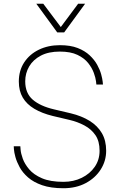

<svg xmlns="http://www.w3.org/2000/svg" viewBox="-20 -990 646 1020"><path d="M317 10Q250 10 204 -6Q158 -22 129 -47.5Q100 -73 84.5 -101.5Q69 -130 62 -155.5Q55 -181 54 -197Q53 -213 53 -213H88Q88 -213 89.5 -194Q91 -175 101 -147Q111 -119 135 -90.5Q159 -62 203 -43Q247 -24 317 -24Q371 -24 414.5 -45.5Q458 -67 483.5 -104Q509 -141 509 -189Q509 -240 487 -272Q465 -304 428.5 -323.5Q392 -343 349 -353L260 -374Q203 -388 162.5 -412Q122 -436 101 -471.5Q80 -507 80 -557Q80 -615 108.5 -658.5Q137 -702 186.5 -726Q236 -750 298 -750Q354 -750 392.5 -735Q431 -720 456.5 -696Q482 -672 496.5 -645.5Q511 -619 517.5 -595Q524 -571 525.5 -556Q527 -541 527 -541H492Q492 -541 490 -558.5Q488 -576 478.5 -602.5Q469 -629 448.5 -655Q428 -681 391.5 -698.5Q355 -716 298 -716Q238 -716 197 -694.5Q156 -673 135 -637Q114 -601 114 -558Q114 -495 154 -460.5Q194 -426 267 -409L356 -388Q414 -374 456 -348Q498 -322 521 -283Q544 -244 544 -189Q544 -135 515 -89.5Q486 -44 435 -17Q384 10 317 10ZM321 -818H284L173 -970H210L313 -833H293L395 -970H432Z"/></svg>

Font: Be Vietnam Pro Variable Thin
Style: Regular
Weight: 100
Designer: Lam Bao, Tony Le, Vietanh Nguyen
Foundry: Yellow Type Foundry
Version: Version 1.002